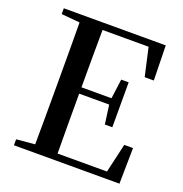

<svg xmlns="http://www.w3.org/2000/svg" viewBox="-131 -851 923 968"><g transform="rotate(20 330.0 -367.5)"><path d="M550 -548H599L595 -735H48V-704L147 -695C148 -595 148 -495 148 -393V-342C148 -241 148 -140 147 -41L48 -32V0H614L617 -192H570L534 -36H269C268 -138 268 -241 268 -357H429L443 -255H483V-496H443L429 -391H268C268 -499 268 -600 269 -699H516Z"/></g></svg>

Font: Noto Serif HK SemiBold
Style: Regular
Weight: 600
Designer: Ryoko NISHIZUKA 西塚涼子 (kana & ideographs); Frank Grießhammer (Latin, Greek & Cyrillic); Wenlong ZHANG 张文龙 (bopomofo); San
Foundry: Adobe
Version: Version 2.001;hotconv 1.1.0;makeotfexe 2.6.0